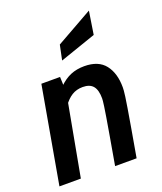

<svg xmlns="http://www.w3.org/2000/svg" viewBox="-139 -838 781 927"><g transform="rotate(-20 252.0 -374.5)"><path d="M5 0 92.5 -495.5H188.5L191.5 -415L115 0ZM291 0Q306.5 -87.5 316.2 -145Q326 -202.5 331.8 -237Q337.5 -271.5 340 -289.8Q342.5 -308 343.2 -316Q344 -324 344 -329Q344 -372 327.2 -392.2Q310.5 -412.5 274 -412.5Q242.5 -412.5 218.2 -397.5Q194 -382.5 173.5 -353L185 -450Q214 -478.5 245.2 -491.5Q276.5 -504.5 315.5 -504.5Q388 -504.5 422 -461Q456 -417.5 456 -345Q456 -338 455.2 -328Q454.5 -318 451.8 -298.2Q449 -278.5 443.2 -242.5Q437.5 -206.5 427.2 -147.5Q417 -88.5 401.5 0ZM225 -566.5 241 -643 429 -749 410.5 -630.5Z"/></g></svg>

Font: Cabin SemiCondensedSemiBold
Style: Italic
Weight: 600
Width: 4
Italic angle: -10°
Designer: Pablo Impallari
Foundry: Pablo Impallari. http://www.impallari.com Igino Marini. http://www.ikern.com
Version: Version 3.001